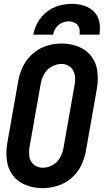

<svg xmlns="http://www.w3.org/2000/svg" viewBox="-20 -969 540 997"><path d="M153 -789Q159 -823 176.5 -854Q194 -885 223 -907.5Q252 -930 285.5 -939.5Q319 -949 353 -949Q385 -949 416 -939.5Q447 -930 468.5 -908Q490 -886 496 -854Q502 -822 496 -789H393Q396 -807 391 -824Q386 -841 370.5 -849.5Q355 -858 337 -858Q318 -858 300 -849.5Q282 -841 270.5 -824.5Q259 -808 256 -789ZM201 8Q156 8 114.5 -8Q73 -24 47 -58Q21 -92 15.5 -137Q10 -182 18 -227L75 -550Q82 -589 100 -625.5Q118 -662 150 -690Q182 -718 220.5 -730.5Q259 -743 299 -743H300Q345 -743 386.5 -727Q428 -711 454 -677Q480 -643 485.5 -598Q491 -553 483 -508L426 -185Q419 -146 401 -109Q383 -72 350.5 -44Q318 -16 278.5 -4Q239 8 201 8ZM202 -98Q229 -98 254 -112.5Q279 -127 292.5 -152Q306 -177 310 -203L367 -526Q371 -546 370 -565.5Q369 -585 360.5 -602Q352 -619 335 -628Q318 -637 299 -637Q272 -637 247 -622.5Q222 -608 208.5 -583Q195 -558 191 -532L134 -209Q129 -183 132.5 -156.5Q136 -130 156 -114Q176 -98 202 -98Z"/></svg>

Font: Iosevka SS08
Style: Bold Italic
Weight: 700
Italic angle: -10°
Monospace: yes
Designer: Belleve Invis
Foundry: Belleve Invis
Version: 2.1.0; ttfautohint (v1.8.2)